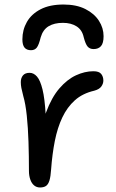

<svg xmlns="http://www.w3.org/2000/svg" viewBox="-20 -817 514 849"><path d="M157 12Q142 12 131 3Q120 -6 114 -23Q108 -40 108 -61Q108 -126 106 -189Q104 -252 98.5 -305Q93 -358 83 -392Q77 -415 74.5 -428Q72 -441 72 -454Q72 -472 81.5 -483.5Q91 -495 111 -495Q129 -495 143.5 -478.5Q158 -462 168 -421.5Q178 -381 182 -309Q186 -237 184 -127L152 -156Q159 -253 183.5 -319.5Q208 -386 242.5 -426Q277 -466 316 -484Q355 -502 393 -502Q418 -502 427.5 -490Q437 -478 437 -461Q437 -447 428 -434.5Q419 -422 397 -416Q345 -404 311 -373.5Q277 -343 255.5 -297.5Q234 -252 222.5 -194Q211 -136 206 -68Q204 -36 198.5 -18.5Q193 -1 183 5.5Q173 12 157 12ZM261 -797Q318 -797 357.5 -777Q397 -757 417.5 -725Q438 -693 438 -657Q438 -626 426.5 -613Q415 -600 394 -600Q377 -600 367.5 -611Q358 -622 350 -653Q343 -685 318.5 -700.5Q294 -716 258 -716Q220 -716 195 -701Q170 -686 160 -652Q152 -619 143 -607Q134 -595 117 -595Q98 -595 88.5 -606.5Q79 -618 79 -643Q79 -685 99 -720Q119 -755 159.5 -776Q200 -797 261 -797Z"/></svg>

Font: Shantell Sans
Style: Regular
Weight: 400
Designer: Stephen Nixon, Anya Danilova, Shantell Martin
Foundry: Arrow Type
Version: Version 1.008;[ac192a2d6]